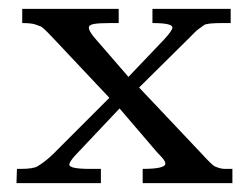

<svg xmlns="http://www.w3.org/2000/svg" viewBox="-20 -412 561 432"><path d="M301 -32Q352.1 -32 352.1 -43.9Q352.1 -49.6 342.9 -59.3Q333.7 -69.1 332 -71L249 -168L148.9 -62Q136 -47.6 136 -41.5Q136 -32 183.1 -32H207V0H17.1L18.1 -32H25.9Q55.4 -32 64.9 -38.1Q82.5 -48.8 100.1 -65.9L226.1 -191.9L96.9 -329.1Q76.4 -350.8 71.7 -352.5Q66.9 -354.2 60.3 -356.7Q51 -360.1 30 -360.1V-392.1H247.1V-360.1H227.1Q202.1 -360.1 191 -358Q179.9 -356 179.9 -349.5Q179.9 -343 190.9 -329.1L269 -239L349.1 -323Q367.9 -343.3 367.9 -350.1Q367.9 -360.1 323 -360.1V-392.1H499V-360.1H479Q445.8 -360.1 439.2 -355.6Q432.6 -351.1 426.9 -346.7Q421.1 -342.3 418.2 -339.2Q415.3 -336.2 406 -326.9L293 -215.1L431.9 -68.1Q457.5 -40 463.5 -37.5Q469.5 -34.9 475.3 -33.4Q481.2 -32 485.8 -32H502.9V0H301Z"/></svg>

Font: Linden Hill
Style: Regular
Weight: 400
Version: Version 1.202